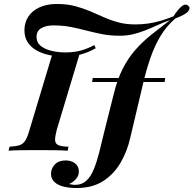

<svg xmlns="http://www.w3.org/2000/svg" viewBox="-20 -759 975 967"><path d="M812 -366Q812 -366 810.5 -356Q809 -346 809 -346H444Q444 -346 445.5 -356Q447 -366 447 -366ZM310 -495Q354 -495 389 -505Q424 -515 455 -532L462 -516Q429 -497 389.5 -485.5Q350 -474 303 -474Q267 -474 231.5 -481Q196 -488 167 -503.5Q138 -519 120.5 -544.5Q103 -570 103 -607Q103 -645 122.5 -675Q142 -705 179 -722Q216 -739 266 -739Q317 -739 357 -728.5Q397 -718 432.5 -703Q468 -688 502.5 -672.5Q537 -657 575.5 -646.5Q614 -636 663 -636Q695 -636 726.5 -640.5Q758 -645 790 -654.5Q822 -664 854 -677Q874 -709 893.5 -726Q913 -743 928 -730Q941 -720 928.5 -703Q916 -686 863 -666Q819 -628 789 -578.5Q759 -529 737.5 -467Q716 -405 698 -327L636 -65Q621 2 587.5 60Q554 118 499.5 153Q445 188 365 188Q330 188 301 181Q272 174 255 158.5Q238 143 237 119Q236 91 255.5 70Q275 49 310 49Q338 49 357 63Q376 77 377 102Q378 124 364.5 140.5Q351 157 328 168Q336 169 343 170.5Q350 172 358 172Q392 172 414.5 151.5Q437 131 452 94.5Q467 58 479.5 9.5Q492 -39 505 -95L552 -282Q570 -357 597.5 -411.5Q625 -466 661.5 -507.5Q698 -549 742.5 -584.5Q787 -620 837 -658Q801 -645 770 -631Q739 -617 710 -605.5Q681 -594 650 -586.5Q619 -579 583 -579Q535 -579 494.5 -587Q454 -595 415.5 -605Q377 -615 337 -623Q297 -631 249 -631Q211 -631 187.5 -617Q164 -603 164 -573Q164 -545 185 -528Q206 -511 239.5 -503Q273 -495 310 -495ZM245 -491H382L266 -106Q257 -72 257.5 -53.5Q258 -35 274 -28Q290 -21 325 -20L321 0Q295 -2 254 -2.5Q213 -3 170 -3Q125 -3 86.5 -2.5Q48 -2 23 0L28 -20Q61 -22 79 -28Q97 -34 108 -52Q119 -70 129 -106Z"/></svg>

Font: Playfair Display SemiBold
Style: Italic
Weight: 600
Italic angle: -14°
Designer: Claus Eggers Sørensen
Foundry: Claus Eggers Sørensen
Version: Version 1.203